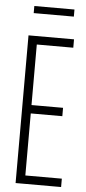

<svg xmlns="http://www.w3.org/2000/svg" viewBox="-57 -859 399 891"><g transform="rotate(5 142.5 -413.0)"><path d="M51 0V-688H263V-649H93V-367H240V-328H93V-39H263V0ZM66 -793V-826H253V-793Z"/></g></svg>

Font: Saira Ultra Condensed ExLight
Style: Regular
Weight: 200
Width: 1
Designer: Hector Gatti with collaboration of the Omnibus-Type team
Foundry: Omnibus-Type
Version: Version 1.001; ttfautohint (v1.8)